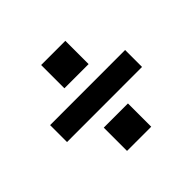

<svg xmlns="http://www.w3.org/2000/svg" viewBox="-133 -791 854 854"><g transform="rotate(-45 294.0 -364.0)"><path d="M371.1 -240.1V-93.7H218.9V-240.1ZM530.2 -417.1V-310.6L58.1 -310.3V-416.8ZM371.1 -634V-487.6H218.9V-634Z"/></g></svg>

Font: Public Sans Thin
Style: Regular
Weight: 100
Designer: The Public Sans project authors (U.S. Web Design System). Libre Franklin designed by Pablo Impallari and Rodrigo Fuenzal
Version: Version 1.008